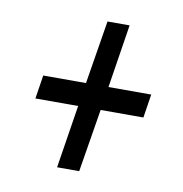

<svg xmlns="http://www.w3.org/2000/svg" viewBox="-56 -558 488 513"><g transform="rotate(10 188.5 -301.5)"><path d="M131 -98 158 -269H42L52 -333H168L196 -505H256L229 -333H345L335 -269H219L191 -98Z"/></g></svg>

Font: Georama Condensed
Style: Italic
Weight: 400
Width: 3
Italic angle: -9°
Designer: Jean-Baptiste Levee
Foundry: Production Type
Version: Version 1.000